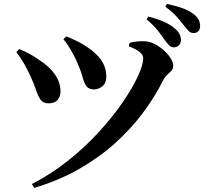

<svg xmlns="http://www.w3.org/2000/svg" viewBox="-20 -876 1040 962"><path d="M804.6 -676.8Q790.8 -697.3 770.2 -723.4Q749.7 -749.5 714.1 -779.3L723.7 -793.2Q766.1 -782 800.4 -767.3Q834.8 -752.6 857.7 -731.5Q874 -717.1 880.3 -703.5Q886.6 -689.8 886.6 -675.3Q886.6 -659.9 876.5 -649.3Q866.4 -638.7 850.1 -638.7Q837.9 -638.7 827.6 -649Q817.2 -659.3 804.6 -676.8ZM899.6 -750.9Q886 -768.7 866.8 -790.7Q847.6 -812.7 808.1 -842.9L817 -856.1Q859.8 -847.4 893.4 -835.3Q926.9 -823.2 947.3 -807.5Q966.9 -793.1 974.8 -777.9Q982.7 -762.7 982.7 -745.5Q982.7 -729.4 974 -719.9Q965.4 -710.4 949.8 -710.4Q934.9 -710.4 924.7 -721.2Q914.4 -732.1 899.6 -750.9ZM297.8 -678.6 311.7 -693.8Q342.6 -681.6 367.5 -669.2Q392.4 -656.9 419 -638.7Q461.6 -611 487.1 -574.7Q512.5 -538.4 512.5 -491.1Q512.5 -459.8 493.2 -443.9Q473.9 -428 451 -428Q423.6 -428 411.8 -445.7Q400.1 -463.4 392.4 -493.5Q384.7 -523.6 368 -560.3Q360.4 -579.1 348.3 -601.6Q336.1 -624.2 323.1 -644.9Q310.1 -665.7 297.8 -678.6ZM61.7 -614.8 75.6 -629.8Q104 -619.7 131.2 -604.2Q158.3 -588.7 175.8 -576Q226.9 -543.9 255 -503.2Q283.1 -462.5 283.1 -418.7Q283.4 -393.3 268.6 -375.7Q253.7 -358.2 222.5 -358.2Q196.5 -358.2 183.4 -376.5Q170.3 -394.7 160.4 -425.3Q150.6 -455.9 133.5 -492.4Q116 -530.6 98.1 -561.2Q80.3 -591.8 61.7 -614.8ZM151.3 65.5 139.7 46.1Q238.7 -4.9 324.5 -73.7Q410.2 -142.6 478.8 -218.4Q547.5 -294.2 596.4 -365.9Q645.2 -437.6 671.4 -495.1Q697.6 -552.5 697.6 -583.8Q697.6 -601.5 678.9 -616Q660.3 -630.5 625.5 -644.1L629.1 -661.2Q646.2 -666.1 666.5 -668.2Q686.8 -670.4 707.2 -669Q730.6 -667.9 755.2 -655.3Q779.8 -642.6 800.9 -623.7Q822.1 -604.8 835 -584Q848 -563.1 848 -545.6Q848 -531.7 838.6 -521.5Q829.2 -511.2 817.4 -500.6Q805.6 -489.9 797.6 -473.9Q755.8 -390.4 696 -310.3Q636.1 -230.2 556.4 -158.5Q476.7 -86.7 376.1 -29.2Q275.5 28.3 151.3 65.5Z"/></svg>

Font: Early Summer Mincho VF
Style: Regular
Weight: 250
Designer: GuiWonder
Version: Version 1.002